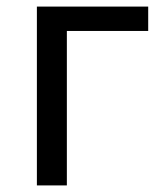

<svg xmlns="http://www.w3.org/2000/svg" viewBox="-20 -563 499 583"><path d="M92 0H183V-469H430V-543H92Z"/></svg>

Font: Noto Sans JP
Style: Regular
Weight: 400
Designer: Ryoko NISHIZUKA  (kana, bopomofo & ideographs); Paul D. Hunt (Latin, Greek & Cyrillic); Sandoll Communications , Soo-you
Foundry: Adobe
Version: Version 2.002;hotconv 1.0.116;makeotfexe 2.5.65601